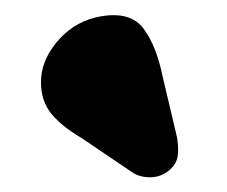

<svg xmlns="http://www.w3.org/2000/svg" viewBox="-20 -760 300 254"><path d="M195 -659.5 214 -579Q216.5 -566 215.2 -554.5Q214 -543 203 -534Q193 -526 180 -525.5Q167 -525 156.5 -531L88.5 -577Q58 -595 45.2 -613.2Q32.5 -631.5 34.5 -658Q37 -685 59.2 -709Q81.5 -733 114 -738.5Q153 -745 170 -722Q187 -699 195 -659.5Z"/></svg>

Font: Fraunces 9pt S100
Style: Bold Italic
Weight: 700
Italic angle: -16°
Version: Version 1.000; ttfautohint (v1.8.3)